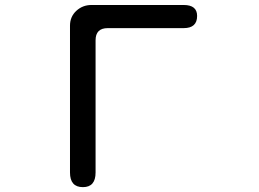

<svg xmlns="http://www.w3.org/2000/svg" viewBox="-20 -728 1040 770"><path d="M260.7 -36.1V-625Q260.7 -661.1 286.1 -684.6Q311.5 -708 346.7 -708H716.8Q770.5 -708 770.5 -664.1Q770.5 -615.2 716.8 -615.2H412.1Q363.3 -615.2 363.3 -566.4V-36.1Q363.3 22.5 312.5 22.5Q260.7 22.5 260.7 -36.1Z"/></svg>

Font: FakePearl
Style: Regular
Weight: 400
Version: Version 1.2